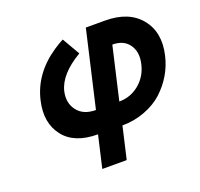

<svg xmlns="http://www.w3.org/2000/svg" viewBox="-128 -688 1072 1027"><g transform="rotate(-20 408.5 -174.5)"><path d="M494 -112Q559 -112 608.5 -153Q658 -194 673 -260Q688 -325 657.5 -368Q627 -411 563 -411ZM100 -260Q132 -403 269 -495Q299 -515 323 -527L381 -427Q257 -354 236 -264Q222 -201 256 -157Q290 -112 361 -112L461 -545H570Q705 -545 771 -464Q837 -383 808 -259Q783 -150 697 -70Q655 -32 594 -9Q533 14 466 14L424 196H285L327 14Q193 14 133 -64Q73 -142 100 -260Z"/></g></svg>

Font: Miedinger
Style: Bold-Italic
Weight: 700
Italic angle: -13°
Version: Version 001.000